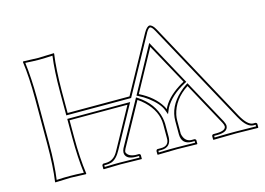

<svg xmlns="http://www.w3.org/2000/svg" viewBox="-90 -826 1377 998"><g transform="rotate(-15 599.0 -327.5)"><path d="M790 -71.8Q798.3 -30.3 833 -26.9H852.1Q858.9 -24.9 859.9 -19V0L857.9 2Q856.9 2 751 0Q751 0 647 2L645 0V-19Q647 -25.9 652.8 -26.9H671.9Q710 -26.9 714.4 -59.6Q714.8 -65.9 714.8 -71.8V-144Q714.8 -213.9 652.8 -273.4Q636.2 -289.1 618.2 -300.8L492.2 -71.8Q487.3 -61.5 486.8 -55.2Q494.6 -29.8 534.2 -26.9H553.2Q560.1 -24.9 561 -19V0L560.1 2Q559.6 2 445.8 0L356 2L354 0V-19Q356 -25.9 361.8 -26.9H374Q414.6 -26.9 437 -64Q441.4 -71.3 446.8 -81.1L561.5 -290H250V-200.2Q250 -85.4 262.2 0L259.8 2.9Q258.3 2.9 178.2 0L95.2 2.9L94.2 0Q106 -81.5 106 -200.2V-444.8Q106 -559.6 94.2 -645L96.2 -647.9Q97.7 -647.9 178.2 -645L261.2 -647.9L262.2 -645Q250.5 -564.9 250 -444.8V-329.1H583L747.1 -627.9Q764.2 -657.7 778.8 -658.2Q794.9 -656.2 810.1 -627.9L1105 -85.9Q1137.7 -27.8 1167 -26.9H1179.2Q1186.5 -25.4 1188 -19V0L1185.1 2Q1184.1 2 1069.8 0L946.8 2L944.8 0V-19Q946.8 -25.9 953.1 -26.9H971.2Q1020 -27.8 1021 -50.8Q1020.5 -60.1 1014.2 -71.8L888.2 -303.2Q810.1 -252.4 793 -173.3Q790 -157.7 790 -144ZM874 -330.1 753.9 -549.8 632.8 -328.1Q710 -289.6 745.1 -231Q750.5 -221.7 752.9 -214.8Q775.9 -268.1 845.7 -313.5Q859.9 -322.8 874 -330.1ZM779.8 -71.8V-144Q779.8 -220.2 846.2 -282.7Q863.3 -298.8 882.3 -311.5L891.6 -317.4L1022.9 -76.7Q1030.8 -61.5 1030.8 -50.8Q1029.3 -17.1 971.2 -17.1H955.1V-8.3Q1038.1 -10.3 1069.8 -9.8Q1105 -9.8 1178.2 -8.3V-17.1H1167Q1132.3 -17.1 1099.1 -76.2Q1097.2 -79.1 1096.2 -81.1L801.3 -623Q788.1 -647.5 778.8 -647.9Q770 -647.9 757.3 -626Q756.3 -624 755.9 -623L588.9 -318.8H240.2V-444.8Q240.2 -558.1 251 -637.2Q206.5 -634.8 178.2 -634.8Q149.4 -634.8 105 -637.7Q115.7 -553.2 116.2 -444.8V-200.2Q116.2 -87.4 105 -7.8Q149.4 -10.3 178.2 -9.8Q207 -9.8 251 -7.3Q240.2 -91.8 240.2 -200.2V-299.8H578.6L455.6 -76.2Q431.6 -30.8 401.9 -21Q388.7 -17.1 374 -17.1H363.8V-8.3Q422.9 -10.3 445.8 -9.8Q467.8 -9.8 550.8 -8.3V-17.1H534.2Q485.8 -17.1 478 -46.4Q477.1 -51.3 477.1 -55.2Q477.5 -65.4 482.9 -76.7L614.3 -315.4L623.5 -309.6Q703.6 -256.3 721.2 -175.8Q724.6 -159.2 725.1 -144V-71.8Q723.1 -18.1 671.9 -17.1H654.8V-8.3Q719.2 -10.3 751 -9.8Q785.6 -9.8 850.1 -8.3V-17.1H833Q780.8 -18.6 779.8 -71.8ZM887.7 -325.7 878.9 -321.3Q798.8 -278.8 766.1 -219.7Q763.7 -214.8 762.2 -210.9L752.4 -188L743.7 -211.4Q729.5 -249.5 675.8 -290Q653.3 -306.6 628.4 -318.8L619.1 -323.7L753.9 -570.8Z"/></g></svg>

Font: Linux Biolinum Outline O
Style: Bold
Weight: 700
Designer: Philipp H. Poll
Foundry: Philipp H. Poll
Version: Version 0.9.2